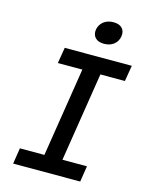

<svg xmlns="http://www.w3.org/2000/svg" viewBox="-137 -1034 874 1120"><g transform="rotate(15 300.0 -474.0)"><path d="M54 0 69 -96H217L302 -634H154L170 -730H575L559 -634H411L326 -96H474L459 0ZM384 -812Q349 -812 331.5 -830.5Q314 -849 318 -880Q324 -911 347.5 -929.5Q371 -948 407 -948Q442 -948 459.5 -929.5Q477 -911 472 -880Q467 -849 443.5 -830.5Q420 -812 384 -812Z"/></g></svg>

Font: NKDuy Mono SemiBold
Style: Italic
Weight: 600
Italic angle: -9°
Monospace: yes
Designer: NKDuy
Foundry: NKDuy
Version: Version 2.251; ttfautohint (v1.8.4.7-5d5b)